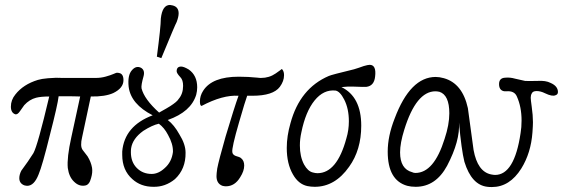

<svg xmlns="http://www.w3.org/2000/svg" viewBox="-20 -748 2285 776"><path d="M479 -424Q479 -392 438 -372Q405 -357 347 -358L312 -194Q303 -157 314 -142L334 -116Q348 -93 352 -70Q355 -51 348 -28Q341 0 323 2Q299 6 279 -14Q259 -33 254 -69Q250 -111 268 -192L304 -358Q292 -359 217 -359Q213 -324 182 -204Q151 -78 136 -43Q118 3 90 3Q86 3 78 1Q58 -7 58 -28Q58 -42 66 -58Q95 -97 115 -129Q132 -159 179 -358Q146 -358 126 -353Q99 -346 78 -323Q72 -315 61 -299Q51 -284 42 -286Q24 -292 24 -317Q24 -344 42 -366Q74 -407 133 -425Q162 -434 238 -434Q179 -433 237 -433Q264 -433 367 -433Q388 -433 407.5 -438.5Q427 -444 438.5 -449Q450 -454 452 -454Q458 -454 461 -453Q479 -450 479 -424Z M678 -726Q702 -720 702 -694Q702 -680 694 -659Q689 -651 632 -513L614 -519Q630 -640 630 -673Q636 -728 667 -728Q670 -728 678 -726ZM773 -365Q752 -296 658 -263Q684 -243 705 -205Q730 -165 730 -131Q731 -65 687 -24Q648 8 600 7Q549 7 515 -24Q474 -60 474 -122V-136Q483 -239 597 -282Q509 -327 500 -397Q495 -444 513 -464Q530 -484 550 -474Q567 -464 560 -439Q550 -404 552 -391Q563 -347 623 -293Q659 -313 668 -319Q696 -337 702 -348Q720 -369 720 -401Q720 -425 709 -436Q694 -452 694 -460Q694 -479 712 -479Q723 -479 743 -467Q777 -443 777 -395Q777 -380 773 -365ZM679 -134Q680 -166 659 -203Q644 -232 622 -248Q595 -242 559 -219Q516 -188 510 -149Q509 -143 509 -133Q509 -93 533 -69Q557 -45 593 -45Q620 -45 645 -68Q674 -93 679 -134Z M1122 -466Q1128 -458 1128 -444Q1128 -420 1111 -397Q1084 -361 1000 -361H979Q972 -343 946 -253Q916 -150 919 -133Q920 -123 932 -118Q950 -113 954 -109Q967 -99 967 -79Q967 -57 951 -32Q929 5 893 5Q887 5 879 3Q855 -6 855 -36Q855 -46 858 -67Q864 -99 892 -197Q927 -314 944 -361Q880 -365 795 -320Q788 -320 788 -338Q788 -361 801 -381Q837 -438 945 -438Q983 -438 1022 -434Q1027 -433 1035 -433Q1068 -433 1094 -451Q1120 -469 1118 -469Q1120 -469 1122 -466Z M1496 -438Q1492 -401 1461 -397Q1456 -396 1407 -398Q1388 -399 1360 -396Q1440 -357 1440 -240Q1440 -142 1391 -74Q1334 7 1252 7Q1237 7 1222 4Q1186 -4 1164 -43Q1139 -86 1139 -150Q1139 -198 1154 -250Q1192 -391 1309 -441Q1320 -446 1411 -468Q1431 -474 1450 -481Q1467 -486 1474 -486Q1502 -486 1496 -438ZM1380 -189Q1390 -222 1390 -258Q1390 -309 1371 -346Q1354 -379 1336 -382Q1288 -387 1251.5 -342Q1215 -297 1198 -213Q1192 -186 1192 -160Q1192 -115 1209 -83Q1224 -56 1244 -51Q1255 -48 1263 -48Q1342 -48 1380 -189Z M2225 -363Q2212 -357 2183 -371Q2165 -380 2149 -380Q2133 -380 2129 -370Q2125 -363 2125 -353Q2125 -345 2129 -317Q2134 -282 2134 -254Q2134 -241 2132 -213Q2126 -130 2087 -67Q2040 8 1968 8Q1956 8 1950 7Q1886 0 1857 -94Q1845 -142 1835 -253Q1840 -179 1787 -78Q1741 7 1660 7Q1641 7 1626 3Q1547 -19 1547 -135Q1547 -198 1575 -269Q1638 -437 1741 -437Q1756 -437 1774 -432Q1849 -411 1871 -311Q1877 -264 1894 -142Q1910 -54 1965 -43Q1975 -41 1981 -41Q2059 -41 2084 -210Q2088 -233 2088 -261Q2088 -316 2069 -358Q2059 -382 2026 -379Q2012 -378 2004.5 -385.5Q1997 -393 1997 -408Q1997 -433 2022 -434Q2041 -436 2062 -430L2102 -421Q2112 -420 2153 -421Q2186 -423 2205 -413Q2235 -400 2235 -376Q2235 -366 2225 -363ZM1777 -187Q1796 -244 1796 -290Q1796 -364 1756 -377Q1746 -379 1740 -379Q1662 -379 1614 -224Q1597 -170 1597 -132Q1597 -65 1646 -52Q1652 -49 1659 -49Q1734 -49 1777 -187Z"/></svg>

Font: GFS Baskerville
Style: Regular
Weight: 400
Designer: George Matthiopoulos
Foundry: George Matthiopoulos
Version: Version 1.0